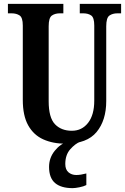

<svg xmlns="http://www.w3.org/2000/svg" viewBox="-20 -734 647 994"><path d="M320 10Q254 10 204 -12.5Q154 -35 126 -85Q98 -135 98 -217V-602Q98 -643 81.5 -654Q65 -665 40 -665H21V-714H308V-665H290Q265 -665 248.5 -653.5Q232 -642 232 -598V-210Q232 -125 264.5 -91Q297 -57 352 -57Q404 -57 436 -98Q468 -139 468 -213V-602Q468 -643 452 -654Q436 -665 411 -665H393V-714H607V-665H588Q563 -665 546.5 -653.5Q530 -642 530 -598V-211Q530 -111 480 -50.5Q430 10 320 10ZM356 240Q296 240 265 213.5Q234 187 234 130Q234 83 263.5 46.5Q293 10 330 0H395Q369 10 343.5 39Q318 68 318 115Q318 144 334.5 158Q351 172 375 172Q386 172 399 170Q412 168 427 164V224Q414 231 391.5 235.5Q369 240 356 240Z"/></svg>

Font: Noto Serif Tamil ExtraCondensed
Style: Bold
Weight: 700
Width: 2
Designer: Indian Type Foundry, Tom Grace, and the Monotype Design Team
Foundry: Monotype Imaging Inc.
Version: Version 2.004; ttfautohint (v1.8.4.7-5d5b)